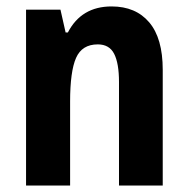

<svg xmlns="http://www.w3.org/2000/svg" viewBox="-20 -577 585 597"><path d="M327 -557Q402 -557 444 -507.5Q486 -458 486 -360V0H350V-322Q350 -380 335 -409.5Q320 -439 284 -439Q235 -439 216.5 -397Q198 -355 198 -261V0H61V-547H168L184 -476H191Q233 -557 327 -557Z"/></svg>

Font: Noto Sans Myanmar UI Condensed
Style: Bold
Weight: 700
Width: 3
Designer: Monotype Design Team
Foundry: Monotype Imaging Inc.
Version: Version 2.103; ttfautohint (v1.8.4.7-5d5b)